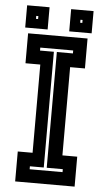

<svg xmlns="http://www.w3.org/2000/svg" viewBox="-57 -868 495 904"><g transform="rotate(5 190.5 -415.5)"><path d="M50 0V-141.5H120V-558.5H50V-700H331V-558.5H261V-141.5H331V0ZM113 -63H268.5V-77H192.5V-624H268.5V-638H113V-624H178.5V-77H113ZM242 -726V-831H348V-726ZM34 -726V-831H140V-726ZM81 -771H91V-785H81ZM290 -771H300V-785H290Z"/></g></svg>

Font: Tourney Condensed Regular
Style: Bold
Weight: 700
Width: 3
Designer: Tyler Finck
Foundry: Etcetera Type Co
Version: Version 1.010; ttfautohint (v1.8.3)